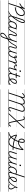

<svg xmlns="http://www.w3.org/2000/svg" viewBox="5220 -6278 1578 12057"><g transform="rotate(90 6008.5 -250.0)"><path d="M456 -393Q443 -392 437.5 -398.5Q432 -405 434 -420Q436 -432 442.5 -438Q449 -444 460 -444Q562 -451 647.5 -480Q733 -509 796 -558.5Q859 -608 894 -673.5Q929 -739 929 -817Q929 -885 893.5 -924.5Q858 -964 792 -964Q753 -964 711 -947Q669 -930 627.5 -897Q586 -864 547 -816.5Q508 -769 473.5 -708Q439 -647 412 -574L228 -5Q225 4 217.5 9Q210 14 195 14Q182 14 175.5 9Q169 4 173 -6L448 -854Q420 -818 385.5 -788Q351 -758 311 -732Q271 -706 225 -683Q213 -677 205.5 -681.5Q198 -686 193 -698Q189 -710 192 -717.5Q195 -725 206 -730Q272 -761 324.5 -799Q377 -837 418.5 -885.5Q460 -934 492 -996Q497 -1005 504 -1009.5Q511 -1014 525 -1014Q539 -1014 545 -1008.5Q551 -1003 547 -992L487 -806Q534 -875 586.5 -921.5Q639 -968 694.5 -991.5Q750 -1015 804 -1015Q860 -1015 901 -991Q942 -967 964 -923.5Q986 -880 986 -821Q986 -731 947 -655Q908 -579 836 -523Q764 -467 667 -433Q570 -399 456 -393ZM0 490H865V500H0ZM0 -20H865V0H0ZM0 -505H865V-500H0ZM0 -1010H865V-1000H0Z M703 17Q692 17 689 9.5Q686 2 688 -7Q690 -16 697.5 -23.5Q705 -31 717 -31Q749 -31 790 -53.5Q831 -76 877.5 -115.5Q924 -155 973 -207.5Q1022 -260 1070 -321.5Q1118 -383 1163 -448.5Q1208 -514 1246 -579.5Q1284 -645 1312 -706Q1340 -767 1356 -819.5Q1372 -872 1372 -910Q1372 -921 1380.5 -927Q1389 -933 1399.5 -933Q1410 -933 1418.5 -927Q1427 -921 1427 -910Q1427 -870 1410 -815Q1393 -760 1363 -695.5Q1333 -631 1291.5 -562Q1250 -493 1202 -423.5Q1154 -354 1101.5 -289.5Q1049 -225 995 -169.5Q941 -114 888.5 -72Q836 -30 789 -6.5Q742 17 703 17ZM1097 17Q1039 17 1003.5 -9.5Q968 -36 961 -90Q954 -144 980 -225L1181 -849Q1211 -938 1247.5 -978.5Q1284 -1019 1334 -1019Q1363 -1019 1384 -1005.5Q1405 -992 1416 -968Q1427 -944 1427 -910Q1427 -898 1418.5 -891.5Q1410 -885 1399.5 -885Q1389 -885 1380.5 -891.5Q1372 -898 1372 -910Q1372 -929 1367 -941.5Q1362 -954 1352 -961Q1342 -968 1327 -968Q1309 -968 1293 -954.5Q1277 -941 1262.5 -912.5Q1248 -884 1232 -837L1030 -209Q1010 -144 1013.5 -105Q1017 -66 1042.5 -48.5Q1068 -31 1112 -31Q1122 -31 1126.5 -23.5Q1131 -16 1129 -7Q1127 2 1118.5 9.5Q1110 17 1097 17ZM850 490H1244V500H850ZM850 -20H1244V0H850ZM850 -505H1244V-500H850ZM850 -1010H1244V-1000H850Z M1098 17Q1087 17 1082.5 9.5Q1078 2 1079.5 -7Q1081 -16 1089.5 -23.5Q1098 -31 1113 -31Q1143 -31 1173.5 -45.5Q1204 -60 1232.5 -85.5Q1261 -111 1285 -145Q1309 -179 1326 -217Q1331 -228 1339.5 -228Q1348 -228 1355 -220.5Q1362 -213 1358 -203Q1339 -157 1311.5 -117Q1284 -77 1250.5 -47Q1217 -17 1178.5 0Q1140 17 1098 17ZM1244 490V500ZM1244 -20V0ZM1244 -505V-500ZM1244 -1010V-1000Z M1442 17Q1401 17 1371 -3Q1341 -23 1325 -59.5Q1309 -96 1309 -146Q1309 -190 1321.5 -240.5Q1334 -291 1359 -340.5Q1384 -390 1422 -430Q1460 -470 1512.5 -494.5Q1565 -519 1631 -519Q1669 -519 1708.5 -505Q1748 -491 1779 -467L1767 -423Q1726 -451 1692.5 -460.5Q1659 -470 1628 -470Q1574 -470 1532 -449.5Q1490 -429 1458.5 -394Q1427 -359 1406.5 -317Q1386 -275 1376 -231.5Q1366 -188 1366 -150Q1366 -114 1376 -87.5Q1386 -61 1406 -47Q1426 -33 1457 -33Q1492 -33 1532 -56.5Q1572 -80 1613.5 -129Q1655 -178 1693 -254L1706 -214Q1662 -124 1614 -73.5Q1566 -23 1521.5 -3Q1477 17 1442 17ZM1731 17Q1702 17 1681.5 7Q1661 -3 1650.5 -22.5Q1640 -42 1640 -69Q1640 -96 1651 -130L1769 -494Q1773 -506 1779.5 -510.5Q1786 -515 1799 -515Q1817 -515 1822 -507.5Q1827 -500 1823 -488L1704 -125Q1688 -74 1700.5 -52.5Q1713 -31 1746 -31Q1755 -31 1759 -23.5Q1763 -16 1761.5 -7Q1760 2 1752.5 9.5Q1745 17 1731 17ZM1244 490H1879V500H1244ZM1244 -20H1879V0H1244ZM1244 -505H1879V-500H1244ZM1244 -1010H1879V-1000H1244Z M1733 17Q1724 17 1720 9.5Q1716 2 1718.5 -7Q1721 -16 1728.5 -23.5Q1736 -31 1748 -31Q1765 -31 1786.5 -40.5Q1808 -50 1833.5 -74Q1859 -98 1888.5 -141Q1918 -184 1949 -251Q1988 -335 2018.5 -387Q2049 -439 2074 -467Q2099 -495 2123 -505.5Q2147 -516 2173 -516Q2183 -516 2186 -509Q2189 -502 2186.5 -492.5Q2184 -483 2178.5 -475.5Q2173 -468 2165 -468Q2148 -468 2131 -457Q2114 -446 2095 -421Q2076 -396 2052 -353Q2028 -310 1997 -246Q1960 -166 1925.5 -114.5Q1891 -63 1859 -34.5Q1827 -6 1796 5.5Q1765 17 1733 17ZM1879 490H1979V500H1879ZM1879 -20H1979V0H1879ZM1879 -505H1979V-500H1879ZM1879 -1010H1979V-1000H1879Z M2150 519Q2095 519 2066 488Q2037 457 2037 409Q2037 368 2054.5 329Q2072 290 2104 253.5Q2136 217 2180.5 182Q2225 147 2280 113Q2299 101 2319 89.5Q2339 78 2358.5 66.5Q2378 55 2398 44L2454 -127Q2426 -86 2395.5 -58.5Q2365 -31 2336 -14.5Q2307 2 2279.5 9Q2252 16 2228 16Q2181 16 2150 -5Q2119 -26 2110.5 -68.5Q2102 -111 2123 -176L2193 -388Q2206 -429 2199.5 -448.5Q2193 -468 2166 -468Q2155 -468 2150 -475.5Q2145 -483 2146 -492.5Q2147 -502 2154 -509Q2161 -516 2173 -516Q2199 -516 2218 -507Q2237 -498 2246.5 -480Q2256 -462 2256 -436.5Q2256 -411 2245 -379L2176 -167Q2162 -125 2164 -94.5Q2166 -64 2185.5 -48.5Q2205 -33 2242 -33Q2271 -33 2303 -45.5Q2335 -58 2368.5 -85Q2402 -112 2434.5 -155Q2467 -198 2496 -259L2573 -494Q2577 -506 2583.5 -510.5Q2590 -515 2603 -515Q2620 -515 2625.5 -508Q2631 -501 2626 -488L2378 274Q2358 335 2335 381Q2312 427 2284 458Q2256 489 2223 504Q2190 519 2150 519ZM2158 470Q2192 470 2222.5 447Q2253 424 2279 379Q2305 334 2325 270L2377 109Q2364 116 2350 124Q2336 132 2322.5 140.5Q2309 149 2296 156Q2249 188 2211 218Q2173 248 2147 278.5Q2121 309 2107 340Q2093 371 2093 403Q2093 423 2100 438Q2107 453 2122 461.5Q2137 470 2158 470ZM1979 490H2682V500H1979ZM1979 -20H2682V0H1979ZM1979 -505H2682V-500H1979ZM1979 -1010H2682V-1000H1979Z M2430 84Q2422 88 2415.5 84Q2409 80 2406.5 71.5Q2404 63 2406.5 54.5Q2409 46 2419 41Q2495 2 2550.5 -47Q2606 -96 2647 -149Q2688 -202 2718.5 -254.5Q2749 -307 2774 -354Q2799 -401 2824 -437.5Q2849 -474 2877.5 -495Q2906 -516 2944 -516Q2956 -516 2960.5 -509Q2965 -502 2963 -492.5Q2961 -483 2954 -475.5Q2947 -468 2937 -468Q2911 -468 2889 -447Q2867 -426 2845.5 -389.5Q2824 -353 2799 -306Q2774 -259 2742 -207Q2710 -155 2667 -102Q2624 -49 2565.5 -1.5Q2507 46 2430 84ZM2682 490H2788V500H2682ZM2682 -20H2788V0H2682ZM2682 -505H2788V-500H2682ZM2682 -1010H2788V-1000H2682Z M3003 19Q2959 19 2932.5 3.5Q2906 -12 2894.5 -40Q2883 -68 2884.5 -106Q2886 -144 2901 -187L2966 -388Q2980 -429 2973 -448.5Q2966 -468 2938 -468Q2927 -468 2921.5 -475.5Q2916 -483 2917.5 -492.5Q2919 -502 2925.5 -509Q2932 -516 2945 -516Q2979 -516 2999.5 -500Q3020 -484 3025 -453.5Q3030 -423 3016 -380L2955 -189Q2944 -155 2940 -126Q2936 -97 2941.5 -75.5Q2947 -54 2963 -42Q2979 -30 3008 -30Q3039 -30 3069.5 -46Q3100 -62 3127 -90Q3154 -118 3176 -155.5Q3198 -193 3212 -236L3229 -194Q3212 -148 3187 -109Q3162 -70 3132 -41.5Q3102 -13 3069 3Q3036 19 3003 19ZM3308 19Q3269 19 3241 4.5Q3213 -10 3197.5 -37Q3182 -64 3181.5 -103.5Q3181 -143 3197 -192L3295 -494Q3299 -506 3306 -510.5Q3313 -515 3325 -515Q3342 -515 3347 -509Q3352 -503 3348 -492L3252 -197Q3240 -160 3237 -129.5Q3234 -99 3240.5 -77Q3247 -55 3265 -42.5Q3283 -30 3315 -30Q3356 -30 3391.5 -50Q3427 -70 3456 -104Q3485 -138 3508 -180.5Q3531 -223 3546.5 -267.5Q3562 -312 3570 -354Q3578 -396 3578 -428Q3578 -448 3574 -460.5Q3570 -473 3563.5 -479Q3557 -485 3548 -485Q3534 -485 3529 -495Q3524 -505 3530 -515Q3536 -525 3552 -525Q3575 -525 3592.5 -513.5Q3610 -502 3619.5 -479.5Q3629 -457 3629 -424Q3629 -390 3620 -344Q3611 -298 3593 -248Q3575 -198 3548.5 -150.5Q3522 -103 3486.5 -64.5Q3451 -26 3406 -3.5Q3361 19 3308 19ZM2788 490H3676V500H2788ZM2788 -20H3676V0H2788ZM2788 -505H3676V-500H2788ZM2788 -1010H3676V-1000H2788Z M3582 -365Q3549 -365 3524.5 -375.5Q3500 -386 3486 -405Q3472 -424 3472 -448Q3472 -468 3481 -485.5Q3490 -503 3508 -514Q3526 -525 3552 -525Q3565 -525 3568 -515Q3571 -505 3565.5 -495Q3560 -485 3546 -485Q3533 -485 3525.5 -476Q3518 -467 3518 -454Q3518 -441 3525.5 -430.5Q3533 -420 3548.5 -414Q3564 -408 3585 -408Q3617 -408 3648 -419Q3679 -430 3709 -446Q3739 -462 3768 -478Q3797 -494 3824 -505Q3851 -516 3877 -516Q3886 -516 3889.5 -509Q3893 -502 3892 -492.5Q3891 -483 3885 -475.5Q3879 -468 3870 -468Q3850 -468 3825.5 -458Q3801 -448 3773 -432.5Q3745 -417 3714 -401.5Q3683 -386 3650 -375.5Q3617 -365 3582 -365ZM3675 490H3721V500H3675ZM3675 -20H3721V0H3675ZM3675 -505H3721V-500H3675ZM3675 -1010H3721V-1000H3675Z M3789 15Q3777 15 3769.5 10Q3762 5 3765 -6L3889 -388Q3903 -429 3896.5 -448.5Q3890 -468 3863 -468Q3853 -468 3849 -475.5Q3845 -483 3845.5 -492.5Q3846 -502 3853 -509Q3860 -516 3870 -516Q3892 -516 3908.5 -509Q3925 -502 3935.5 -489Q3946 -476 3949.5 -457.5Q3953 -439 3949 -415L3938 -380Q3963 -420 3986.5 -447Q4010 -474 4032 -490Q4054 -506 4073 -512.5Q4092 -519 4109 -519Q4119 -519 4124 -511.5Q4129 -504 4127.5 -494Q4126 -484 4118.5 -476.5Q4111 -469 4097 -469Q4077 -469 4052.5 -454Q4028 -439 4002 -410.5Q3976 -382 3949.5 -339Q3923 -296 3897 -241L3820 -4Q3817 6 3810.5 10.5Q3804 15 3789 15ZM3713 490H4117V500H3713ZM3713 -20H4117V0H3713ZM3713 -505H4117V-500H3713ZM3713 -1010H4117V-1000H3713Z M4172 -332Q4133 -332 4112.5 -352.5Q4092 -373 4087.5 -405.5Q4083 -438 4089 -474L4105 -519Q4124 -519 4131.5 -514Q4139 -509 4138 -494Q4134 -470 4132 -449Q4130 -428 4133.5 -411.5Q4137 -395 4148 -385Q4159 -375 4180 -375Q4210 -375 4240.5 -393.5Q4271 -412 4300.5 -441.5Q4330 -471 4357 -505Q4362 -512 4371 -508Q4380 -504 4385.5 -494.5Q4391 -485 4383 -476Q4353 -438 4319 -405.5Q4285 -373 4248.5 -352.5Q4212 -332 4172 -332ZM4117 490H4140V500H4117ZM4117 -20H4140V0H4117ZM4117 -505H4140V-500H4117ZM4117 -1010H4140V-1000H4117Z M4317 17Q4285 17 4263.5 7Q4242 -3 4231.5 -23.5Q4221 -44 4221.5 -73Q4222 -102 4234 -140L4349 -494Q4354 -506 4360.5 -510.5Q4367 -515 4380 -515Q4396 -515 4402.5 -509Q4409 -503 4405 -491L4288 -134Q4270 -81 4279.5 -56Q4289 -31 4332 -31Q4342 -31 4346 -23.5Q4350 -16 4348.5 -7Q4347 2 4339 9.5Q4331 17 4317 17ZM4437 -683Q4420 -683 4408.5 -692Q4397 -701 4397 -719Q4397 -743 4412 -762.5Q4427 -782 4455 -782Q4472 -782 4483.5 -773Q4495 -764 4495 -745Q4495 -722 4480.5 -702.5Q4466 -683 4437 -683ZM4139 490H4464V500H4139ZM4139 -20H4464V0H4139ZM4139 -505H4464V-500H4139ZM4139 -1010H4464V-1000H4139Z M4318 17Q4307 17 4302.5 9.5Q4298 2 4299.5 -7Q4301 -16 4309.5 -23.5Q4318 -31 4333 -31Q4363 -31 4396 -44Q4429 -57 4463 -83Q4497 -109 4533 -149Q4569 -189 4605 -244Q4613 -257 4622 -255Q4631 -253 4635.5 -243.5Q4640 -234 4633 -225Q4593 -161 4553.5 -115Q4514 -69 4474.5 -40Q4435 -11 4396 3Q4357 17 4318 17ZM4464 490V500ZM4464 -20V0ZM4464 -505V-500ZM4464 -1010V-1000Z M4705 17Q4661 17 4630.5 1Q4600 -15 4584 -45Q4568 -75 4568.5 -118.5Q4569 -162 4587 -217L4664 -452H4578Q4567 -452 4564.5 -458.5Q4562 -465 4565 -477Q4569 -489 4575.5 -494.5Q4582 -500 4592 -500H4679L4747 -709Q4751 -721 4757.5 -725.5Q4764 -730 4778 -730Q4795 -730 4801 -724Q4807 -718 4803 -706L4735 -500H4863Q4874 -500 4876.5 -494Q4879 -488 4876 -476Q4872 -463 4865.5 -457.5Q4859 -452 4849 -452H4720L4643 -219Q4627 -169 4625 -133Q4623 -97 4634 -74.5Q4645 -52 4666.5 -41.5Q4688 -31 4719 -31Q4729 -31 4733 -23.5Q4737 -16 4736 -7Q4735 2 4727 9.5Q4719 17 4705 17ZM4464 490H4852V500H4464ZM4464 -20H4852V0H4464ZM4464 -505H4852V-500H4464ZM4464 -1010H4852V-1000H4464Z M4704 17Q4692 17 4688 9.5Q4684 2 4687 -7Q4690 -16 4699 -23.5Q4708 -31 4720 -31Q4770 -31 4829 -51Q4888 -71 4948 -110Q4955 -115 4962 -111.5Q4969 -108 4973 -100.5Q4977 -93 4976 -84.5Q4975 -76 4968 -72Q4920 -42 4873.5 -22Q4827 -2 4784 7.5Q4741 17 4704 17ZM4851 490V500ZM4851 -20V0ZM4851 -505V-500ZM4851 -1010V-1000Z M4951 -109Q4984 -129 5015 -152Q5046 -175 5071 -200Q5105 -231 5131.5 -264Q5158 -297 5173 -332Q5188 -367 5188 -402Q5188 -435 5172 -452.5Q5156 -470 5122 -470Q5083 -470 5053.5 -445Q5024 -420 5004 -382Q4984 -344 4974 -301.5Q4964 -259 4964 -224Q4964 -180 4975 -144.5Q4986 -109 5006.5 -83.5Q5027 -58 5054 -44.5Q5081 -31 5114 -31Q5145 -31 5172.5 -41Q5200 -51 5227 -70Q5254 -89 5281 -113Q5289 -121 5297 -120Q5305 -119 5312 -113Q5319 -106 5321 -97Q5323 -88 5314 -79Q5290 -54 5258 -31.5Q5226 -9 5187.5 4.5Q5149 18 5105 18Q5071 18 5041.5 6.5Q5012 -5 4987.5 -26.5Q4963 -48 4945.5 -78Q4928 -108 4919 -144.5Q4910 -181 4910 -222Q4910 -261 4919 -302Q4928 -343 4946 -382Q4964 -421 4991 -451.5Q5018 -482 5054 -500.5Q5090 -519 5134 -519Q5171 -519 5195.5 -505Q5220 -491 5231.5 -466.5Q5243 -442 5243 -410Q5243 -367 5225.5 -325Q5208 -283 5176.5 -244Q5145 -205 5105 -168Q5076 -140 5042.5 -115Q5009 -90 4973 -69ZM4852 490H5296V500H4852ZM4852 -20H5296V0H4852ZM4852 -505H5296V-500H4852ZM4852 -1010H5296V-1000H4852Z M6807 17Q6764 17 6739.5 -6.5Q6715 -30 6712 -74Q6709 -118 6730 -179L6921 -750Q6944 -817 6941 -864Q6938 -911 6910 -936.5Q6882 -962 6827 -962Q6796 -962 6763 -951.5Q6730 -941 6697 -919.5Q6664 -898 6631.5 -866Q6599 -834 6569.5 -790Q6540 -746 6514 -691L6289 -5Q6285 5 6278 9.5Q6271 14 6257 14Q6243 14 6236.5 9.5Q6230 5 6234 -6L6478 -748Q6500 -816 6497 -863.5Q6494 -911 6466 -936.5Q6438 -962 6385 -962Q6353 -962 6319 -951Q6285 -940 6251.5 -918.5Q6218 -897 6185.5 -864Q6153 -831 6123 -786Q6093 -741 6068 -684L5846 -4Q5843 6 5836 11Q5829 16 5814 16Q5800 16 5794 11Q5788 6 5791 -5L6072 -866Q6087 -913 6076 -939Q6065 -965 6029 -965Q6004 -965 5978 -953.5Q5952 -942 5924.5 -919Q5897 -896 5867 -861Q5858 -851 5849.5 -850Q5841 -849 5831 -858Q5822 -867 5822 -874.5Q5822 -882 5831 -892Q5865 -934 5899 -961Q5933 -988 5967.5 -1002Q6002 -1016 6036 -1016Q6086 -1016 6111 -989.5Q6136 -963 6132 -913Q6130 -896 6126 -877.5Q6122 -859 6116 -839Q6146 -883 6180 -916Q6214 -949 6249.5 -971Q6285 -993 6321.5 -1004Q6358 -1015 6393 -1015Q6443 -1015 6477 -997Q6511 -979 6529 -946.5Q6547 -914 6547 -870Q6548 -858 6547.5 -846Q6547 -834 6546 -822Q6576 -870 6611 -906Q6646 -942 6684 -966.5Q6722 -991 6760.5 -1003Q6799 -1015 6836 -1015Q6906 -1015 6946 -982Q6986 -949 6995 -890Q7004 -831 6977 -752L6784 -175Q6768 -128 6767 -97Q6766 -66 6778.5 -50.5Q6791 -35 6816 -35Q6836 -35 6856.5 -48Q6877 -61 6896.5 -84.5Q6916 -108 6935 -140Q6941 -151 6949 -153.5Q6957 -156 6968 -151Q6979 -145 6981 -137Q6983 -129 6977 -118Q6960 -87 6940.5 -62Q6921 -37 6899.5 -19Q6878 -1 6855 8Q6832 17 6807 17ZM5596 490H7049V500H5596ZM5596 -20H7049V0H5596ZM5596 -505H7049V-500H5596ZM5596 -1010H7049V-1000H5596Z M7759 17Q7722 17 7696.5 -2Q7671 -21 7653 -65.5Q7635 -110 7620 -183L7564 -459L7140 6Q7131 16 7122.5 16Q7114 16 7104 6Q7094 -3 7094 -10.5Q7094 -18 7104 -28L7552 -519L7494 -823Q7483 -881 7472 -911.5Q7461 -942 7446.5 -952.5Q7432 -963 7409 -963Q7389 -963 7365.5 -955.5Q7342 -948 7319 -935Q7307 -929 7299.5 -931.5Q7292 -934 7286 -947Q7281 -958 7285 -965Q7289 -972 7300 -979Q7334 -998 7362 -1006.5Q7390 -1015 7416 -1015Q7444 -1015 7464 -1005.5Q7484 -996 7498.5 -975Q7513 -954 7524 -919.5Q7535 -885 7545 -833L7598 -560L7999 -1006Q8009 -1017 8017.5 -1017Q8026 -1017 8036 -1006Q8044 -998 8043.5 -989.5Q8043 -981 8032 -969L7610 -501L7669 -209Q7679 -156 7689 -121.5Q7699 -87 7709.5 -68Q7720 -49 7734 -41Q7748 -33 7768 -33Q7795 -33 7823.5 -60.5Q7852 -88 7882 -143Q7887 -153 7895.5 -156.5Q7904 -160 7915 -153Q7926 -147 7928 -139Q7930 -131 7924 -119Q7901 -77 7875.5 -46.5Q7850 -16 7821.5 0.5Q7793 17 7759 17ZM7049 490H7969V500H7049ZM7049 -20H7969V0H7049ZM7049 -505H7969V-500H7049ZM7049 -1010H7969V-1000H7049Z M8308 12Q8294 12 8288.5 5Q8283 -2 8287 -17Q8291 -30 8297.5 -35Q8304 -40 8316 -40Q8369 -40 8421.5 -64Q8474 -88 8524.5 -130.5Q8575 -173 8622 -229.5Q8669 -286 8710 -351.5Q8751 -417 8785 -486Q8819 -555 8843.5 -624Q8868 -693 8881 -756Q8894 -819 8894 -871Q8894 -901 8887.5 -922Q8881 -943 8868.5 -953.5Q8856 -964 8836 -964Q8815 -964 8797.5 -952Q8780 -940 8767.5 -919Q8755 -898 8748 -870.5Q8741 -843 8741 -813Q8741 -767 8761.5 -729Q8782 -691 8821 -668.5Q8860 -646 8914 -646Q8983 -646 9055.5 -676.5Q9128 -707 9200.5 -767.5Q9273 -828 9341 -918Q9348 -927 9357 -931.5Q9366 -936 9380 -931Q9396 -927 9402 -917.5Q9408 -908 9406 -895Q9401 -859 9394.5 -820.5Q9388 -782 9380.5 -742Q9373 -702 9364.5 -661.5Q9356 -621 9346 -581Q9315 -467 9280.5 -373.5Q9246 -280 9205.5 -208.5Q9165 -137 9116 -88Q9067 -39 9008.5 -13.5Q8950 12 8878 12Q8795 12 8723.5 -24Q8652 -60 8594.5 -125Q8537 -190 8497.5 -278Q8458 -366 8439 -469Q8437 -482 8438.5 -493Q8440 -504 8453 -514Q8466 -524 8477.5 -523Q8489 -522 8502 -514Q8588 -467 8670.5 -431.5Q8753 -396 8836 -372Q8919 -348 9005 -333Q9091 -318 9184 -311Q9277 -304 9380 -304Q9389 -304 9393 -297.5Q9397 -291 9393 -278Q9390 -265 9384 -259.5Q9378 -254 9368 -254Q9266 -254 9172 -261Q9078 -268 8988.5 -284Q8899 -300 8812.5 -326Q8726 -352 8640 -389.5Q8554 -427 8466 -477L8489 -489Q8506 -389 8541.5 -307Q8577 -225 8628 -165.5Q8679 -106 8743.5 -74Q8808 -42 8881 -42Q8942 -42 8992.5 -65Q9043 -88 9084.5 -133Q9126 -178 9161.5 -244.5Q9197 -311 9228.5 -397.5Q9260 -484 9290 -589Q9310 -664 9324 -739Q9338 -814 9350 -884L9377 -883Q9299 -784 9221.5 -720.5Q9144 -657 9065.5 -626.5Q8987 -596 8907 -596Q8857 -596 8816.5 -613Q8776 -630 8746.5 -659.5Q8717 -689 8700.5 -728Q8684 -767 8684 -812Q8684 -853 8695.5 -889.5Q8707 -926 8727.5 -954Q8748 -982 8776.5 -998.5Q8805 -1015 8839 -1015Q8875 -1015 8900 -997.5Q8925 -980 8937.5 -949Q8950 -918 8950 -875Q8950 -822 8936.5 -755.5Q8923 -689 8897 -616Q8871 -543 8835 -469Q8799 -395 8754.5 -324.5Q8710 -254 8658 -193Q8606 -132 8549 -86Q8492 -40 8431.5 -14Q8371 12 8308 12ZM8269 490H9411V500H8269ZM8269 -20H9411V0H8269ZM8269 -505H9411V-500H8269ZM8269 -1010H9411V-1000H8269Z M9597 16Q9550 16 9518 -5Q9486 -26 9478 -68.5Q9470 -111 9491 -176L9596 -494Q9600 -506 9606.5 -510.5Q9613 -515 9626 -515Q9643 -515 9649 -509Q9655 -503 9651 -491L9544 -167Q9530 -125 9532 -94.5Q9534 -64 9553.5 -48.5Q9573 -33 9611 -33Q9639 -33 9671.5 -45.5Q9704 -58 9737.5 -85.5Q9771 -113 9803.5 -156.5Q9836 -200 9865 -262L9941 -496Q9945 -508 9951 -512Q9957 -516 9971 -516Q9987 -516 9993.5 -510.5Q10000 -505 9996 -493L9879 -134Q9862 -81 9871.5 -56Q9881 -31 9926 -31Q9936 -31 9939.5 -23.5Q9943 -16 9941.5 -7Q9940 2 9932 9.5Q9924 17 9910 17Q9884 17 9864.5 9.5Q9845 2 9833 -12Q9821 -26 9817.5 -47Q9814 -68 9817 -94L9828 -135Q9800 -92 9769.5 -63Q9739 -34 9708.5 -16.5Q9678 1 9649.5 8.5Q9621 16 9597 16ZM9411 490H10057V500H9411ZM9411 -20H10057V0H9411ZM9411 -505H10057V-500H9411ZM9411 -1010H10057V-1000H9411Z M9911 17Q9900 17 9895.5 9.5Q9891 2 9892.5 -7Q9894 -16 9902.5 -23.5Q9911 -31 9926 -31Q9957 -31 9989.5 -46.5Q10022 -62 10056 -91.5Q10090 -121 10125 -162.5Q10160 -204 10195 -257Q10202 -268 10211 -266.5Q10220 -265 10224.5 -257Q10229 -249 10223 -239Q10186 -178 10148.5 -130Q10111 -82 10072.5 -49.5Q10034 -17 9993.5 0Q9953 17 9911 17ZM10057 490V500ZM10057 -20V0ZM10057 -505V-500ZM10057 -1010V-1000Z M10235 17Q10203 17 10181.5 7Q10160 -3 10149.5 -23.5Q10139 -44 10139.5 -73Q10140 -102 10152 -140L10267 -494Q10272 -506 10278.5 -510.5Q10285 -515 10298 -515Q10314 -515 10320.5 -509Q10327 -503 10323 -491L10206 -134Q10188 -81 10197.5 -56Q10207 -31 10250 -31Q10260 -31 10264 -23.5Q10268 -16 10266.5 -7Q10265 2 10257 9.5Q10249 17 10235 17ZM10355 -683Q10338 -683 10326.5 -692Q10315 -701 10315 -719Q10315 -743 10330 -762.5Q10345 -782 10373 -782Q10390 -782 10401.5 -773Q10413 -764 10413 -745Q10413 -722 10398.5 -702.5Q10384 -683 10355 -683ZM10057 490H10382V500H10057ZM10057 -20H10382V0H10057ZM10057 -505H10382V-500H10057ZM10057 -1010H10382V-1000H10057Z M10236 17Q10225 17 10220.5 9.5Q10216 2 10217.5 -7Q10219 -16 10227.5 -23.5Q10236 -31 10251 -31Q10281 -31 10311.5 -45.5Q10342 -60 10370.5 -85.5Q10399 -111 10423 -145Q10447 -179 10464 -217Q10469 -228 10477.5 -228Q10486 -228 10493 -220.5Q10500 -213 10496 -203Q10477 -157 10449.5 -117Q10422 -77 10388.5 -47Q10355 -17 10316.5 0Q10278 17 10236 17ZM10382 490V500ZM10382 -20V0ZM10382 -505V-500ZM10382 -1010V-1000Z M10576 17Q10535 17 10504.5 -3Q10474 -23 10458 -59.5Q10442 -96 10442 -146Q10442 -190 10454.5 -241Q10467 -292 10492 -341Q10517 -390 10556 -430.5Q10595 -471 10647 -495Q10699 -519 10765 -519Q10798 -519 10833.5 -508Q10869 -497 10897 -477L11066 -994Q11070 -1006 11076.5 -1010.5Q11083 -1015 11096 -1015Q11115 -1015 11119.5 -1007.5Q11124 -1000 11120 -988L10841 -134Q10824 -81 10834.5 -56Q10845 -31 10889 -31Q10898 -31 10902 -23.5Q10906 -16 10904.5 -7Q10903 2 10895.5 9.5Q10888 17 10874 17Q10848 17 10829 10Q10810 3 10798 -10.5Q10786 -24 10781 -43.5Q10776 -63 10779 -89L10787 -123Q10749 -69 10711 -38.5Q10673 -8 10638.5 4.5Q10604 17 10576 17ZM10591 -33Q10626 -33 10664.5 -55.5Q10703 -78 10743 -124.5Q10783 -171 10821 -243L10884 -434Q10848 -455 10818 -462.5Q10788 -470 10761 -470Q10708 -470 10665.5 -449.5Q10623 -429 10592 -394Q10561 -359 10540.5 -317Q10520 -275 10510 -231.5Q10500 -188 10500 -150Q10500 -114 10510 -87.5Q10520 -61 10540 -47Q10560 -33 10591 -33ZM10382 490H11023V500H10382ZM10382 -20H11023V0H10382ZM10382 -505H11023V-500H10382ZM10382 -1010H11023V-1000H10382Z M10876 17Q10864 17 10860 9.5Q10856 2 10859 -7Q10862 -16 10871 -23.5Q10880 -31 10892 -31Q10942 -31 11001 -51Q11060 -71 11120 -110Q11127 -115 11134 -111.5Q11141 -108 11145 -100.5Q11149 -93 11148 -84.5Q11147 -76 11140 -72Q11092 -42 11045.5 -22Q10999 -2 10956 7.5Q10913 17 10876 17ZM11023 490V500ZM11023 -20V0ZM11023 -505V-500ZM11023 -1010V-1000Z M11117 -105Q11151 -124 11183 -148.5Q11215 -173 11241 -200Q11276 -231 11302 -264Q11328 -297 11343.5 -332Q11359 -367 11359 -402Q11359 -435 11343 -452.5Q11327 -470 11293 -470Q11283 -470 11278.5 -477Q11274 -484 11275.5 -494Q11277 -504 11284.5 -511.5Q11292 -519 11305 -519Q11344 -519 11368 -505Q11392 -491 11403 -466.5Q11414 -442 11414 -410Q11414 -367 11396.5 -325Q11379 -283 11347.5 -243Q11316 -203 11274 -166Q11244 -137 11209 -111.5Q11174 -86 11137 -65ZM11023 490H11467V500H11023ZM11023 -20H11467V0H11023ZM11023 -505H11467V-500H11023ZM11023 -1010H11467V-1000H11023Z M11285 18Q11248 18 11217 7Q11186 -4 11161 -25Q11136 -46 11118.5 -75Q11101 -104 11091.5 -140Q11082 -176 11082 -217Q11082 -257 11091 -299Q11100 -341 11118 -380.5Q11136 -420 11163 -451Q11190 -482 11225.5 -500.5Q11261 -519 11305 -519Q11314 -519 11317.5 -511.5Q11321 -504 11319 -494.5Q11317 -485 11310.5 -477.5Q11304 -470 11295 -470Q11255 -470 11225.5 -445.5Q11196 -421 11176 -383Q11156 -345 11145.5 -301.5Q11135 -258 11135 -220Q11135 -178 11146 -143Q11157 -108 11177.5 -83Q11198 -58 11227 -44Q11256 -30 11292 -30Q11346 -30 11396.5 -59Q11447 -88 11498 -145Q11549 -202 11604 -287.5Q11659 -373 11722 -486Q11727 -495 11736.5 -494Q11746 -493 11752 -485Q11758 -477 11752 -464Q11689 -344 11631 -253.5Q11573 -163 11517.5 -102.5Q11462 -42 11404.5 -12Q11347 18 11285 18ZM11467 490V500ZM11467 -20V0ZM11467 -505V-500ZM11467 -1010V-1000Z M11690 19Q11646 19 11609.5 6.5Q11573 -6 11553 -25Q11545 -32 11545 -40Q11545 -48 11554 -57Q11563 -66 11570 -66Q11577 -66 11588 -58Q11608 -45 11634.5 -36Q11661 -27 11691 -27Q11753 -27 11786.5 -59.5Q11820 -92 11820 -151Q11820 -179 11812.5 -204Q11805 -229 11792.5 -253Q11780 -277 11766.5 -301.5Q11753 -326 11740.5 -352.5Q11728 -379 11720.5 -408.5Q11713 -438 11713 -473Q11713 -514 11725.5 -534.5Q11738 -555 11764 -555Q11779 -555 11785 -547Q11791 -539 11791 -530Q11791 -517 11783.5 -502.5Q11776 -488 11756 -461Q11759 -429 11768.5 -402Q11778 -375 11791.5 -351Q11805 -327 11819.5 -304.5Q11834 -282 11847 -258.5Q11860 -235 11868 -209Q11876 -183 11876 -151Q11876 -72 11825.5 -26.5Q11775 19 11690 19ZM11467 490H12017V500H11467ZM11467 -20H12017V0H11467ZM11467 -505H12017V-500H11467ZM11467 -1010H12017V-1000H11467Z"/></g></svg>

Font: Playwrite MX Guides
Style: Regular
Weight: 400
Designer: Veronika Burian, José Scaglione
Foundry: TypeTogether
Version: Version 1.003